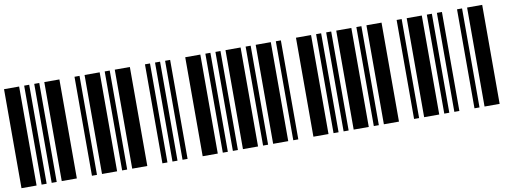

<svg xmlns="http://www.w3.org/2000/svg" viewBox="-53 -859 2985 1127"><g transform="rotate(-10 1440.0 -295.0)"><path d="M0 0V-590H90V0ZM120 0V-590H150V0ZM180 0V-590H210V0ZM240 0V-590H330V0ZM420 0V-590H450V0Z M480 0V-590H570V0ZM600 0V-590H630V0ZM660 0V-590H750V0ZM840 0V-590H870V0ZM900 0V-590H930V0Z M960 0V-590H990V0ZM1080 0V-590H1170V0ZM1200 0V-590H1230V0ZM1260 0V-590H1290V0ZM1320 0V-590H1410V0Z M1440 0V-590H1470V0ZM1500 0V-590H1590V0ZM1620 0V-590H1650V0ZM1740 0V-590H1830V0ZM1860 0V-590H1890V0Z M1920 0V-590H1950V0ZM1980 0V-590H2070V0ZM2100 0V-590H2130V0ZM2160 0V-590H2250V0ZM2340 0V-590H2370V0Z M2400 0V-590H2490V0ZM2520 0V-590H2550V0ZM2580 0V-590H2610V0ZM2700 0V-590H2730V0ZM2760 0V-590H2850V0Z"/></g></svg>

Font: Libre Barcode 39
Style: Regular
Weight: 400
Version: Version 1.005; ttfautohint (v1.8.3)